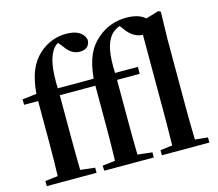

<svg xmlns="http://www.w3.org/2000/svg" viewBox="-114 -975 1271 1121"><g transform="rotate(-15 521.5 -415.0)"><path d="M941 -39C939 -103 938 -172 938 -235V-651L942 -811L929 -819L850 -795C826 -819 784 -830 737 -830C677 -830 614 -812 559 -763C507 -718 473 -655 462 -536L454 -535H245C241 -647 253 -714 280 -757C289 -772 301 -783 315 -791L337 -764C365 -722 395 -708 426 -708C468 -708 487 -732 487 -764C476 -811 431 -830 374 -830C317 -830 258 -812 204 -761C158 -716 126 -655 116 -536L30 -526V-493H115V-235C115 -169 114 -104 112 -40L35 -31V0H336V-31L248 -41C247 -106 246 -170 246 -235V-493H461V-235C461 -169 460 -104 458 -40L381 -31L383 0H682V-31L594 -41C593 -106 592 -170 592 -235V-493H729V-535H591C587 -645 598 -713 634 -757C649 -774 666 -785 688 -793L704 -772C735 -726 773 -709 806 -708V-235C806 -172 805 -103 804 -40L731 -31V0H1018V-31Z"/></g></svg>

Font: Noto Serif CJK JP
Style: Bold
Weight: 700
Designer: Ryoko NISHIZUKA 西塚涼子 (kana & ideographs); Frank Grießhammer (Latin, Greek & Cyrillic); Wenlong ZHANG 张文龙 (bopomofo); San
Foundry: Adobe Systems Incorporated
Version: Version 1.000;PS 1;hotconv 16.6.53;makeotf.lib2.5.65590